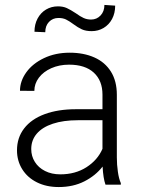

<svg xmlns="http://www.w3.org/2000/svg" viewBox="-20 -753 576 783"><path d="M49.3 0ZM472.7 -6.3V0H410.2Q400.9 -25.9 398.4 -73.7Q369.6 -36.6 324 -13.4Q278.3 9.8 219.7 9.8Q168.9 9.8 130.4 -9.5Q91.8 -28.8 70.6 -63Q49.3 -97.2 49.3 -140.1Q49.3 -191.4 78.4 -229.2Q107.4 -267.1 161.9 -287.4Q216.3 -307.6 290 -307.6H397.9V-367.2Q397.9 -424.3 362.5 -456.8Q327.1 -489.3 261.7 -489.3Q221.7 -489.3 189.2 -474.9Q156.7 -460.4 138.4 -436Q120.1 -411.6 120.1 -382.3L61.5 -382.8Q61.5 -422.4 87.4 -458.3Q113.3 -494.1 159.7 -516.1Q206.1 -538.1 264.2 -538.1Q321.3 -538.1 364.7 -518.8Q408.2 -499.5 432.4 -460.9Q456.5 -422.4 456.5 -366.2V-110.8Q456.5 -81.5 460.7 -52.7Q464.8 -23.9 472.7 -6.3ZM397.9 -146V-262.7H297.9Q238.3 -262.7 195.6 -248.5Q152.8 -234.4 130.1 -208Q107.4 -181.6 107.4 -145Q107.4 -116.2 122.1 -92.8Q136.7 -69.3 163.6 -55.7Q190.4 -42 226.1 -42Q287.1 -42 332.5 -71Q377.9 -100.1 397.9 -146ZM354 -626Q330.1 -626 314 -633.3Q297.9 -640.6 278.8 -654.8Q261.7 -667.5 249 -673.6Q236.3 -679.7 218.3 -679.7Q195.3 -679.7 179.9 -663.8Q164.6 -647.9 164.6 -621.6L120.6 -623.5Q120.6 -653.8 133.3 -677.5Q146 -701.2 167.7 -714.1Q189.5 -727.1 216.3 -727.1Q237.3 -727.1 252.7 -720Q268.1 -712.9 289.6 -698.7Q307.1 -686 320.8 -679.7Q334.5 -673.3 351.6 -673.3Q374.5 -673.3 390.1 -689.9Q405.8 -706.5 405.8 -732.9L449.7 -730Q449.7 -699.2 437 -675.5Q424.3 -651.9 402.3 -638.9Q380.4 -626 354 -626Z"/></svg>

Font: Heebo Light
Style: Regular
Weight: 300
Designer: Oded Ezer
Foundry: Meir Sadan
Version: Version 2.001; ttfautohint (v1.5.14-ce02) -l 8 -r 50 -G 200 